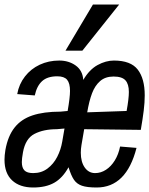

<svg xmlns="http://www.w3.org/2000/svg" viewBox="-37 -827 663 853"><path d="M-17 -117.5Q-17 -136 -13 -161Q-2 -222.5 27.5 -260Q57 -297.5 107 -314.2Q157 -331 231.5 -331L263.5 -334Q274 -394 274 -423Q274 -457.5 261 -472.8Q248 -488 217.5 -488Q173.5 -488 150 -466.5Q126.5 -445 117.5 -403L39.5 -409Q47.5 -453.5 73.8 -487.2Q100 -521 139.5 -539.5Q179 -558 226 -558Q268.5 -558 299.2 -536Q330 -514 333 -472Q360 -518 396.5 -538Q433 -558 469 -558Q544 -558 575 -517.8Q606 -477.5 606 -403.5Q606 -372 601.5 -335.5Q597 -299 588.5 -250L337 -253L325 -183Q322 -165 322 -148.5Q322 -107.5 339.5 -82.8Q357 -58 385.5 -58Q411 -58 433.8 -72.8Q456.5 -87.5 473 -114.2Q489.5 -141 496.5 -176L569.5 -170Q524.5 6 392.5 6Q350 6 327.2 -1.8Q304.5 -9.5 291.8 -28Q279 -46.5 267.5 -84Q241 -36 203.8 -15Q166.5 6 110.5 6Q51 6 17 -25.5Q-17 -57 -17 -117.5ZM239.5 -198 249.5 -256 215.5 -253Q156.5 -253 116.2 -232.2Q76 -211.5 65 -150Q60 -122.5 60 -107Q60 -82 71.5 -70Q83 -58 110.5 -58Q147 -58 174 -78.2Q201 -98.5 217.2 -130.2Q233.5 -162 239.5 -198ZM535.5 -418.5Q535.5 -453.5 520.2 -470.2Q505 -487 467.5 -487Q431 -487 408 -467Q385 -447 372 -412.8Q359 -378.5 350.5 -328L525.5 -334Q535.5 -389 535.5 -418.5ZM254 -602 376 -807H492.5L329 -602Z"/></svg>

Font: JuliaMono
Style: Italic
Weight: 400
Italic angle: -9°
Monospace: yes
Designer: cormullion
Foundry: corm
Version: Version 0.057; ttfautohint (v1.8.4)